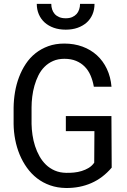

<svg xmlns="http://www.w3.org/2000/svg" viewBox="-20 -941 640 971"><path d="M544.9 -93.3Q500 -40.5 441.9 -15.1Q383.8 10.3 314.5 9.8Q270.5 9.3 233.6 -3.7Q196.8 -16.6 167.5 -39.3Q138.2 -62 116.2 -92.8Q94.2 -123.5 79.3 -159.4Q64.5 -195.3 56.9 -234.6Q49.3 -273.9 48.8 -314V-396.5Q49.3 -436 55.9 -475.3Q62.5 -514.6 76.2 -550.8Q89.8 -586.9 110.4 -617.9Q130.9 -648.9 159.4 -671.6Q188 -694.3 224.1 -707.5Q260.3 -720.7 305.2 -720.7Q355 -720.7 397 -705.3Q439 -689.9 470.2 -661.4Q501.5 -632.8 520.5 -592.5Q539.6 -552.2 543.9 -502.4H454.6Q449.2 -533.2 438 -559.3Q426.8 -585.4 408.4 -604Q390.1 -622.6 364.7 -633.1Q339.4 -643.6 305.7 -643.6Q273.4 -643.6 248.5 -632.6Q223.6 -621.6 205.1 -603Q186.5 -584.5 174.3 -559.8Q162.1 -535.2 154.3 -507.8Q146.5 -480.5 143.1 -452.1Q139.6 -423.8 139.6 -397.5V-314Q140.1 -287.1 144.3 -258.5Q148.4 -230 157.2 -202.6Q166 -175.3 179.7 -150.9Q193.4 -126.5 212.6 -107.9Q231.9 -89.4 257.3 -78.4Q282.7 -67.4 314.9 -66.9Q333.5 -66.4 353.8 -68.4Q374 -70.3 393.1 -76.2Q412.1 -82 428.7 -92Q445.3 -102.1 456.5 -118.2L457.5 -277.8H313V-354H543.5ZM458 -921.4Q458 -892.6 447.8 -868.4Q437.5 -844.2 418.5 -827.1Q399.4 -810.1 372.6 -800.5Q345.7 -791 312.5 -791Q278.8 -791 252 -800.5Q225.1 -810.1 206.1 -827.1Q187 -844.2 176.5 -868.4Q166 -892.6 166 -921.4H239.3Q239.3 -906.7 243.7 -893.3Q248 -879.9 256.8 -870.1Q265.6 -860.4 279.3 -854.5Q293 -848.6 312.5 -848.6Q331.5 -848.6 345 -854.5Q358.4 -860.4 367.2 -870.1Q376 -879.9 380.4 -893.3Q384.8 -906.7 384.8 -921.4Z"/></svg>

Font: Roboto Mono
Style: Regular
Weight: 400
Designer: Google
Version: Version 2.000985; 2015; ttfautohint (v1.3)